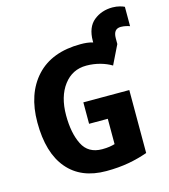

<svg xmlns="http://www.w3.org/2000/svg" viewBox="-128 -979 959 1090"><g transform="rotate(-15 352.0 -434.5)"><path d="M634.8 -878.9C592.3 -878.9 555.2 -866.7 524.4 -841.8C493.7 -816.9 478 -777.3 478 -724.1V-714.8C455.1 -722.2 431.2 -724.1 405.8 -724.1C292.5 -724.1 205.6 -690.9 145 -625C84.5 -559.1 54.2 -469.7 54.2 -357.9C54.2 -238.3 81.1 -147 134.3 -84.5C187.5 -21.5 263.2 9.8 361.8 9.8C460.9 9.8 533.7 -5.9 606 -30.8V-400.9H335.9V-274.9H445.8V-126C426.3 -120.6 405.8 -116.2 371.1 -116.2C316.4 -116.2 277.8 -138.7 255.9 -183.1C233.4 -227.5 222.2 -285.2 222.2 -355C222.2 -428.2 239.3 -487.3 272.9 -531.7C306.6 -576.2 350.6 -598.1 405.8 -598.1C462.4 -598.1 515.6 -582 553.2 -559.1L607.9 -670.9V-704.1C607.9 -743.7 624 -759.8 651.9 -759.8C673.3 -759.8 692.9 -753.9 704.1 -750V-863.8C692.9 -869.6 666 -878.9 634.8 -878.9Z"/></g></svg>

Font: Avrile Sans
Style: Bold
Weight: 700
Designer: Monotype Design Team, Google (font), Stefan Peev (BGR Cyrillic), Cristiano Sobral (main changes)
Foundry: The Avrile Sans Project Authors
Version: Version 3.110